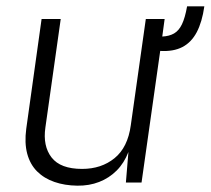

<svg xmlns="http://www.w3.org/2000/svg" viewBox="-20 -577 666 607"><path d="M224.5 10Q184.5 9.5 152 -1.8Q119.5 -13 97.2 -35.2Q75 -57.5 66 -91.2Q57 -125 63 -170L111.5 -517H172L123.5 -174Q115 -115.5 143 -79.2Q171 -43 239.5 -43Q300.5 -43 342.2 -77Q384 -111 393.5 -181L441 -517H500.5L493 -461.5Q515 -462.5 530.2 -471.2Q545.5 -480 555.2 -500.2Q565 -520.5 571.5 -557H626Q619 -507.5 602 -475.2Q585 -443 556.5 -428.2Q528 -413.5 486.5 -416L427.5 0H378L386 -96.5Q372.5 -61.5 348.8 -37.8Q325 -14 293.5 -1.8Q262 10.5 224.5 10Z"/></svg>

Font: Public Sans Thin ExtraLight
Style: Italic
Weight: 250
Italic angle: -8°
Version: Version 2.001